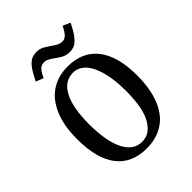

<svg xmlns="http://www.w3.org/2000/svg" viewBox="-203 -818 938 938"><g transform="rotate(-45 265.5 -349.5)"><path d="M260 8Q158 8 104.5 -61Q51 -130 51 -265Q51 -359 79 -423Q107 -487 156 -518Q205 -549 268 -549Q372 -549 425.5 -479Q479 -409 479 -278Q479 -185 452.5 -120Q426 -55 376.5 -23.5Q327 8 260 8ZM144 -276Q144 -158 176 -94.5Q208 -31 267 -31Q300 -31 323 -50Q346 -69 360.5 -100Q375 -131 381 -173Q387 -215 387 -261Q387 -344 371 -400Q355 -456 328 -482.5Q301 -509 266 -509Q207 -509 175.5 -448.5Q144 -388 144 -276ZM393 -707 431 -690Q412 -650 395 -628.5Q378 -607 363 -599Q348 -591 328 -591Q315 -591 305 -593.5Q295 -596 285.5 -601Q276 -606 256 -620Q243 -629 235.5 -634Q228 -639 219.5 -642Q211 -645 202 -645Q190 -645 181 -640Q172 -635 163.5 -623Q155 -611 146 -591L107 -607Q131 -654 145.5 -672.5Q160 -691 175.5 -699Q191 -707 212 -707Q224 -707 233.5 -704.5Q243 -702 251 -697.5Q259 -693 279 -680Q293 -670 301.5 -664.5Q310 -659 318.5 -656Q327 -653 338 -653Q354 -653 366 -665Q378 -677 393 -707Z"/></g></svg>

Font: Myanglish
Style: Regular
Weight: 400
Designer: KyawKyaw ( MaYenGone)
Foundry: TattooFont3D
Version: Version 1.003 December 13, 2014